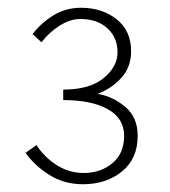

<svg xmlns="http://www.w3.org/2000/svg" viewBox="-20 -913 437 495"><path d="M194 -438Q145 -438 106.5 -462.5Q68 -487 46 -519L74 -539Q94 -508 126 -487.5Q158 -467 196 -467Q239 -467 269.5 -492Q300 -517 300 -563Q300 -608 258 -631.5Q216 -655 143 -655V-682Q211 -682 247 -711.5Q283 -741 283 -778Q283 -816 257 -840Q231 -864 187 -864Q161 -864 134 -847Q107 -830 87 -804L64 -825Q85 -853 117 -873Q149 -893 189 -893Q243 -893 280.5 -863.5Q318 -834 318 -781Q318 -740 293 -712.5Q268 -685 232 -671Q272 -664 303.5 -637Q335 -610 335 -563Q335 -504 294.5 -471Q254 -438 194 -438Z"/></svg>

Font: Source Han Sans SC ExtraLight
Style: Regular
Weight: 250
Designer: Ryoko NISHIZUKA 西塚涼子 (kana, bopomofo & ideographs); Paul D. Hunt (Latin, Greek & Cyrillic); Sandoll Communications 산돌커뮤니
Foundry: Adobe
Version: Version 2.004;hotconv 1.0.118;makeotfexe 2.5.65603